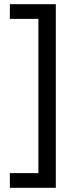

<svg xmlns="http://www.w3.org/2000/svg" viewBox="-20 -736 363 915"><path d="M27 159H246V-716H27V-646H163V89H27Z"/></svg>

Font: Noto Sans Thai Looped SemiCondensed
Style: Regular
Weight: 400
Width: 4
Designer: Sasikarn Vongin, Ben Mitchell
Foundry: The Fontpad Ltd
Version: Version 1.001